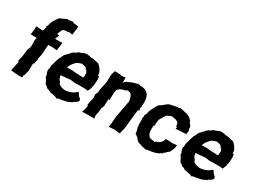

<svg xmlns="http://www.w3.org/2000/svg" viewBox="-51 -1372 2646 2000"><g transform="rotate(30 1271.5 -372.0)"><path d="M403 -640C410 -641 411 -653 416 -649L414 -646C435 -650 449 -639 459 -642L472 -744C453 -748 433 -752 409 -751C407 -755 412 -762 402 -757C398 -765 384 -758 368 -757C354 -754 345 -748 336 -758C301 -740 282 -730 256 -721C230 -686 197 -646 192 -593C187 -588 190 -596 183 -591C189 -588 188 -589 180 -576C188 -581 180 -582 186 -569L173 -524L91 -529L89 -479L82 -427L156 -426L148 -399L150 -331L145 -302L131 -269L124 -206L120 -181L105 -116L118 -120L98 -27L93 0L176 7L231 6V-23L238 -26L253 -85L255 -178L265 -177L278 -244L273 -238L287 -301L291 -365L295 -423L343 -424L400 -419L413 -514L325 -513L345 -568L337 -565L319 -568L323 -578C326 -598 337 -607 345 -631C371 -642 380 -645 403 -640Z M867 -87 865 -98 836 -126 824 -145C818 -149 816 -154 814 -159L810 -154C812 -161 800 -149 808 -152C781 -129 746 -108 701 -103C695 -98 688 -106 678 -101C658 -105 640 -106 625 -114C623 -115 622 -116 620 -119C606 -120 600 -132 592 -155C577 -161 567 -192 564 -215L632 -220L679 -225L695 -223L738 -217L779 -220L862 -219L892 -215L912 -266L910 -271C912 -276 915 -289 917 -295C917 -318 927 -360 920 -389C911 -385 920 -393 919 -390C918 -394 909 -396 920 -401C915 -405 914 -408 904 -402C906 -446 882 -481 846 -514C819 -522 778 -535 734 -533C739 -538 737 -530 731 -539C736 -536 720 -536 728 -539C703 -538 699 -543 682 -541C653 -536 637 -519 620 -519C616 -519 612 -514 604 -513C597 -505 592 -499 577 -493C547 -482 538 -459 518 -441C512 -439 506 -423 490 -413C490 -405 477 -395 475 -377C452 -348 448 -308 435 -267C430 -265 438 -259 429 -252L430 -241C425 -225 434 -221 422 -199C424 -188 425 -159 437 -151C438 -136 437 -119 446 -111C459 -100 464 -78 472 -65C474 -56 489 -42 498 -43C506 -30 518 -19 522 -24C550 -18 555 2 578 -4C596 3 622 3 641 13C644 16 644 16 656 17C661 10 664 8 659 9C693 8 711 0 732 -2C769 -10 782 -17 812 -31C819 -43 831 -49 842 -52C854 -62 872 -71 867 -87ZM776 -383C792 -363 782 -353 784 -326L779 -310L720 -313H701L642 -319L582 -317C586 -331 589 -337 597 -354C607 -370 619 -381 634 -399C646 -412 669 -420 695 -429C704 -429 695 -423 703 -428C731 -424 761 -419 761 -394C777 -391 772 -396 776 -383Z M1318 -346C1316 -343 1310 -349 1322 -342C1311 -348 1322 -337 1317 -335L1320 -328L1316 -318L1315 -313L1280 -124L1277 -82L1274 -40L1267 0L1338 -4L1401 4L1411 -39L1420 -71L1428 -156L1444 -300L1458 -305V-315L1454 -327L1452 -335L1458 -340C1458 -341 1459 -341 1459 -341C1461 -343 1456 -355 1459 -360C1463 -359 1451 -363 1458 -357C1470 -466 1444 -533 1343 -535C1341 -526 1333 -539 1337 -532C1333 -539 1334 -537 1324 -543C1332 -545 1324 -537 1327 -537C1319 -543 1310 -532 1309 -543C1309 -537 1300 -541 1306 -538C1275 -527 1245 -525 1222 -509C1192 -499 1173 -492 1163 -463L1164 -532L1123 -526L1090 -532L1033 -533L1019 -485L1016 -447V-397L1008 -353L997 -307L991 -267L996 -264L976 -222L980 -180L960 -89L969 -83L962 -37L949 3L1049 1L1052 0L1093 3L1090 -36L1099 -79L1103 -125L1118 -162L1121 -246L1135 -244L1137 -331L1144 -371C1166 -394 1195 -413 1235 -413C1234 -420 1232 -412 1231 -420C1235 -418 1242 -425 1243 -425C1304 -425 1304 -393 1318 -346Z M1672 -274C1677 -278 1680 -270 1673 -285C1676 -278 1673 -281 1679 -285C1676 -304 1679 -324 1697 -349C1699 -352 1708 -370 1718 -381C1719 -399 1730 -400 1750 -409C1768 -420 1789 -429 1802 -419C1835 -415 1845 -413 1866 -395C1874 -376 1867 -367 1876 -354L1885 -352C1884 -345 1883 -338 1881 -330L2007 -337C2002 -347 2010 -364 2011 -366C2013 -391 1997 -399 2004 -416C2002 -430 1993 -444 1975 -458C1976 -476 1973 -476 1960 -486C1956 -497 1942 -503 1931 -511C1912 -523 1876 -530 1830 -540C1832 -543 1824 -537 1820 -539C1823 -537 1825 -539 1818 -545C1809 -540 1808 -536 1809 -536C1769 -535 1742 -527 1702 -518L1701 -519C1671 -504 1660 -494 1637 -473C1633 -471 1624 -464 1607 -454C1587 -434 1584 -415 1563 -381C1563 -379 1556 -361 1548 -344C1545 -318 1534 -296 1528 -286C1527 -273 1536 -273 1526 -263V-254C1531 -220 1522 -191 1531 -158C1531 -158 1531 -161 1533 -159C1526 -145 1534 -146 1528 -152C1537 -120 1546 -108 1544 -80C1554 -71 1566 -64 1584 -50C1589 -44 1592 -32 1602 -27C1613 -12 1637 -6 1647 -6C1670 9 1702 7 1718 14C1725 13 1737 4 1737 8C1738 4 1736 17 1736 8C1797 2 1844 -11 1864 -24C1874 -36 1886 -40 1893 -34C1886 -38 1899 -41 1893 -48C1893 -51 1895 -48 1906 -55C1912 -56 1926 -84 1949 -92C1959 -116 1977 -141 1980 -189L1925 -183L1893 -186H1846C1837 -143 1801 -114 1767 -111C1767 -102 1762 -107 1761 -100C1758 -101 1748 -101 1755 -104C1742 -110 1742 -102 1734 -104C1738 -109 1732 -106 1731 -108C1669 -105 1659 -167 1666 -244C1675 -244 1671 -240 1677 -250C1675 -248 1665 -255 1679 -262C1676 -265 1671 -267 1672 -274Z M2488 -87 2486 -98 2457 -126 2445 -145C2439 -149 2437 -154 2435 -159L2431 -154C2433 -161 2421 -149 2429 -152C2402 -129 2367 -108 2322 -103C2316 -98 2309 -106 2299 -101C2279 -105 2261 -106 2246 -114C2244 -115 2243 -116 2241 -119C2227 -120 2221 -132 2213 -155C2198 -161 2188 -192 2185 -215L2253 -220L2300 -225L2316 -223L2359 -217L2400 -220L2483 -219L2513 -215L2533 -266L2531 -271C2533 -276 2536 -289 2538 -295C2538 -318 2548 -360 2541 -389C2532 -385 2541 -393 2540 -390C2539 -394 2530 -396 2541 -401C2536 -405 2535 -408 2525 -402C2527 -446 2503 -481 2467 -514C2440 -522 2399 -535 2355 -533C2360 -538 2358 -530 2352 -539C2357 -536 2341 -536 2349 -539C2324 -538 2320 -543 2303 -541C2274 -536 2258 -519 2241 -519C2237 -519 2233 -514 2225 -513C2218 -505 2213 -499 2198 -493C2168 -482 2159 -459 2139 -441C2133 -439 2127 -423 2111 -413C2111 -405 2098 -395 2096 -377C2073 -348 2069 -308 2056 -267C2051 -265 2059 -259 2050 -252L2051 -241C2046 -225 2055 -221 2043 -199C2045 -188 2046 -159 2058 -151C2059 -136 2058 -119 2067 -111C2080 -100 2085 -78 2093 -65C2095 -56 2110 -42 2119 -43C2127 -30 2139 -19 2143 -24C2171 -18 2176 2 2199 -4C2217 3 2243 3 2262 13C2265 16 2265 16 2277 17C2282 10 2285 8 2280 9C2314 8 2332 0 2353 -2C2390 -10 2403 -17 2433 -31C2440 -43 2452 -49 2463 -52C2475 -62 2493 -71 2488 -87ZM2397 -383C2413 -363 2403 -353 2405 -326L2400 -310L2341 -313H2322L2263 -319L2203 -317C2207 -331 2210 -337 2218 -354C2228 -370 2240 -381 2255 -399C2267 -412 2290 -420 2316 -429C2325 -429 2316 -423 2324 -428C2352 -424 2382 -419 2382 -394C2398 -391 2393 -396 2397 -383Z"/></g></svg>

Font: Asimov Print
Style: DIt
Weight: 250
Width: 0
Designer: Google
Version: Version 2.000980: 2014